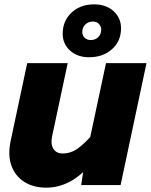

<svg xmlns="http://www.w3.org/2000/svg" viewBox="-20 -850 693 882"><path d="M291 -560 219 -222Q212 -187 225.5 -166Q239 -145 268 -145Q306 -145 339 -169Q372 -193 419 -248L406 -105Q353 -43 301 -15.5Q249 12 193 12Q133 12 91.5 -14.5Q50 -41 32.5 -89Q15 -137 29 -203L105 -560ZM653 -560 534 0H353L366 -87L467 -560ZM389 -587Q336 -587 302 -617.5Q268 -648 268 -695Q268 -754 308.5 -792Q349 -830 413 -830Q467 -830 501.5 -799Q536 -768 536 -720Q536 -661 494.5 -624Q453 -587 389 -587ZM396 -666Q418 -666 431.5 -679.5Q445 -693 445 -714Q445 -729 434.5 -740Q424 -751 407 -751Q386 -751 372 -737.5Q358 -724 358 -703Q358 -687 369 -676.5Q380 -666 396 -666Z"/></svg>

Font: Azeret Mono Thin ExtraBold
Style: Italic
Weight: 800
Italic angle: -12°
Version: Version 1.002